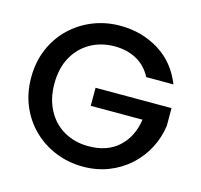

<svg xmlns="http://www.w3.org/2000/svg" viewBox="-103 -816 979 935"><g transform="rotate(15 386.5 -349.0)"><path d="M715 -495H578Q550 -548 502 -574Q454 -600 392 -600Q323 -600 269 -569Q215 -538 184.5 -482Q154 -426 154 -349Q154 -273 184.5 -216Q215 -159 269 -128Q323 -97 392 -97Q487 -97 544 -149.5Q601 -202 614 -290H353V-381H736V-292Q728 -232 700 -178Q672 -124 626.5 -82.5Q581 -41 521.5 -17.5Q462 6 392 6Q319 6 254.5 -20Q190 -46 141 -93.5Q92 -141 64.5 -206Q37 -271 37 -349Q37 -427 64.5 -492Q92 -557 141 -604.5Q190 -652 254.5 -678Q319 -704 392 -704Q501 -704 588 -650.5Q675 -597 715 -495Z"/></g></svg>

Font: Poppins Medium
Style: Regular
Weight: 500
Designer: Ninad Kale (Devanagari), Jonny Pinhorn (Latin)
Version: Version 5.002